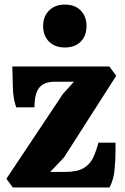

<svg xmlns="http://www.w3.org/2000/svg" viewBox="-20 -821 547 841"><path d="M36 0 8 -38 256 -410 304 -463H220Q173 -463 152 -437Q131 -411 131 -351H51Q38 -387 36.5 -434Q35 -481 34 -530H459L489 -489L260 -131L200 -68H266Q317 -68 345 -84Q373 -100 387 -128.5Q401 -157 411 -196H486V-161Q486 -122 482 -78.5Q478 -35 460 0ZM264 -613Q221 -613 195 -638.5Q169 -664 169 -707Q169 -749 195 -775Q221 -801 264 -801Q308 -801 333.5 -775Q359 -749 359 -707Q359 -664 333.5 -638.5Q308 -613 264 -613Z"/></svg>

Font: Calistoga
Style: Regular
Weight: 400
Designer: Yvonne Schuttler, Eben Sorkin
Foundry: www.sorkintype.com
Version: Version 1.010; ttfautohint (v1.8.4.7-5d5b)